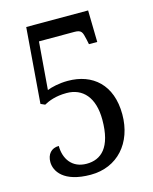

<svg xmlns="http://www.w3.org/2000/svg" viewBox="-110 -788 697 872"><g transform="rotate(-15 238.5 -352.0)"><path d="M208 10C334 10 417 -84 417 -218C417 -358 333 -429 217 -429C175 -429 139 -420 119 -412L137 -636H303C338 -636 340 -624 348 -589L353 -565H392L389 -714H98L70 -360L90 -351C112 -363 145 -377 197 -377C273 -377 323 -323 323 -218C323 -87 271 -43 203 -43C134 -43 101 -94 101 -154C65 -154 45 -129 45 -93C45 -50 81 10 208 10Z"/></g></svg>

Font: Noto Serif Khmer Condensed
Style: Regular
Weight: 400
Width: 3
Designer: Danh Hong and the Monotype Design Team
Foundry: Monotype Imaging Inc.
Version: Version 2.004